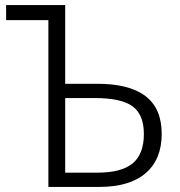

<svg xmlns="http://www.w3.org/2000/svg" viewBox="-20 -734 708 754"><path d="M170 -655H4V-714H236V-405H362Q488 -405 551.5 -356.5Q615 -308 615 -208Q615 -108 552 -54Q489 0 371 0H170ZM363 -56Q457 -56 501 -92.5Q545 -129 545 -208Q545 -284 500.5 -316.5Q456 -349 352 -349H236V-56Z"/></svg>

Font: OpenSansMMV
Style: Light
Weight: 300
Foundry: Ascender Corporation
Version: Version 4.001